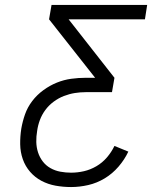

<svg xmlns="http://www.w3.org/2000/svg" viewBox="-20 -755 640 775"><path d="M267 0Q235 0 204.5 -5.5Q174 -11 147.5 -25Q121 -39 101.5 -61.5Q82 -84 72 -112.5Q62 -141 61.5 -172.5Q61 -204 66 -236Q71 -265 81 -293.5Q91 -322 110 -347Q129 -372 155 -391Q181 -410 209.5 -421.5Q238 -433 267.5 -437Q297 -441 326 -441H364L178 -677L188 -735H574L565 -677H257L442 -441L432 -383H326Q304 -383 282 -379.5Q260 -376 238 -367.5Q216 -359 196.5 -344.5Q177 -330 163 -311Q149 -292 141 -270.5Q133 -249 130 -227Q126 -204 126.5 -182Q127 -160 133.5 -140Q140 -120 152.5 -103.5Q165 -87 183.5 -76.5Q202 -66 223.5 -62Q245 -58 267 -58Q293 -58 319 -64Q345 -70 369 -84Q393 -98 411.5 -119.5Q430 -141 442 -166L498 -143Q483 -111 458.5 -82.5Q434 -54 402.5 -35Q371 -16 336 -8Q301 0 267 0Z"/></svg>

Font: Iosevka SS04 Light Extended
Style: Italic
Weight: 300
Width: 7
Italic angle: -9°
Monospace: yes
Designer: Belleve Invis
Foundry: Belleve Invis
Version: Version 19.0.0; ttfautohint (v1.8.4)